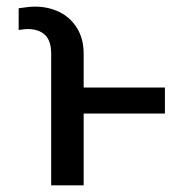

<svg xmlns="http://www.w3.org/2000/svg" viewBox="-20 -557 551 577"><path d="M133.8 0V-395.5Q133.8 -434.6 115.2 -452.1Q96.7 -469.7 62.5 -469.7Q58.6 -469.7 53.7 -469.2Q48.8 -468.8 43 -467.8Q41 -467.8 39.6 -467.3Q38.1 -466.8 36.1 -466.8V-532.2Q68.4 -537.1 85 -537.1Q125 -537.1 158.2 -521Q191.4 -504.9 211.4 -472.7Q231.4 -440.4 231.4 -395.5V0ZM475.6 -215.8H210.9V-293.9H475.6Z"/></svg>

Font: Pretendard JP Variable
Style: Regular
Weight: 400
Designer: Base glyphs from Inter by Rasmus Andersson; Hangul glyphs from Noto Sans CJK(Source Han Sans) by Jang Soo-young and Kang
Foundry: Kil Hyung-jin
Version: Version 1.307;Glyphs 3.2 (3192)